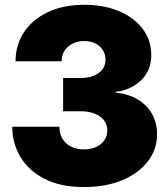

<svg xmlns="http://www.w3.org/2000/svg" viewBox="-20 -758 691 789"><path d="M325.2 10.7Q229 10.7 163.3 -22.9Q97.7 -56.6 64 -113Q30.3 -169.4 30.3 -237.3H224.1Q224.1 -209 236.6 -188Q249 -167 272 -155.5Q294.9 -144 325.2 -144Q353.5 -144 375.2 -154.1Q397 -164.1 408.9 -181.9Q420.9 -199.7 420.9 -222.7Q420.9 -246.1 407.2 -263.7Q393.6 -281.2 369.1 -291Q344.7 -300.8 311.5 -300.8H239.3V-437.5H311.5Q342.3 -437.5 365.2 -446.8Q388.2 -456.1 400.9 -472.9Q413.6 -489.7 413.6 -512.7Q413.6 -535.2 402.3 -552.5Q391.1 -569.8 371.8 -579.6Q352.5 -589.4 327.1 -589.4Q299.8 -589.4 278.6 -578.9Q257.3 -568.4 245.4 -549.8Q233.4 -531.2 233.4 -506.3H43.9Q43.9 -573.2 78.6 -625.7Q113.3 -678.2 177 -708.3Q240.7 -738.3 327.1 -738.3Q407.7 -738.3 469.7 -711.9Q531.7 -685.5 566.7 -638.9Q601.6 -592.3 601.6 -531.7Q601.6 -468.3 559.6 -428Q517.6 -387.7 454.1 -380.4V-377.4Q510.7 -371.6 548.8 -347.7Q586.9 -323.7 606.2 -287.1Q625.5 -250.5 625.5 -207Q625.5 -144 587.4 -94.7Q549.3 -45.4 481.9 -17.3Q414.6 10.7 325.2 10.7Z"/></svg>

Font: Inter 24pt Black
Style: Regular
Weight: 900
Designer: Rasmus Andersson
Foundry: rsms
Version: Version 4.001;git-66647c0bb